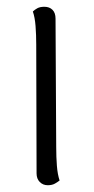

<svg xmlns="http://www.w3.org/2000/svg" viewBox="-20 -537 277 567"><path d="M146 -103Q146 -73 148 -47.5Q150 -22 156 -4Q151 0 142.5 5Q134 10 121 10Q107 10 97.5 0.5Q88 -9 88 -25L87 -405Q87 -434 85 -460Q83 -486 77 -503Q82 -508 90 -512.5Q98 -517 111 -517Q126 -517 135 -508Q144 -499 144 -482Z"/></svg>

Font: Arima Thin Light
Style: Regular
Weight: 300
Version: Version 1.100